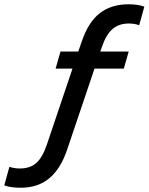

<svg xmlns="http://www.w3.org/2000/svg" viewBox="-73 -734 695 898"><path d="M602 -703 578 -616Q557 -624 529 -624Q483 -624 453 -598Q423 -572 403 -513L396 -493H529L506 -413H369L242 -37Q212 54 158.5 99Q105 144 25 144Q-24 144 -53 133L-29 46Q-8 54 20 54Q67 54 96 29Q125 4 146 -57L266 -413H187L210 -493H293L309 -539Q340 -631 394 -672.5Q448 -714 528 -714Q571 -714 602 -703Z"/></svg>

Font: Cabin Medium
Style: Italic
Weight: 500
Italic angle: -7°
Designer: Pablo Impallari
Foundry: Pablo Impallari. http://www.impallari.com Igino Marini. http://www.ikern.com
Version: Version 2.200